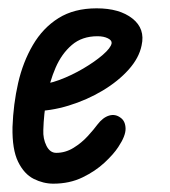

<svg xmlns="http://www.w3.org/2000/svg" viewBox="-20 -436 408 461"><path d="M108 5Q84 5 61 -6.5Q38 -18 23.5 -47.5Q9 -77 10 -131Q12 -186 23.5 -236.5Q35 -287 59 -328Q83 -369 120.5 -392.5Q158 -416 212 -416Q267 -416 298 -391.5Q329 -367 320 -327Q314 -297 289 -269Q264 -241 226.5 -218.5Q189 -196 145 -182.5Q101 -169 58 -169L68 -233Q93 -233 122.5 -244Q152 -255 180 -271.5Q208 -288 227 -304.5Q246 -321 248 -332Q249 -339 239 -344Q229 -349 214 -349Q177 -349 152.5 -328Q128 -307 113.5 -273.5Q99 -240 92 -200.5Q85 -161 84 -124Q83 -103 91.5 -86Q100 -69 115 -69Q137 -69 156.5 -81Q176 -93 191 -109.5Q206 -126 214 -137Q227 -154 242 -158.5Q257 -163 270 -153Q281 -145 281.5 -127.5Q282 -110 264 -83Q253 -66 231 -45.5Q209 -25 178 -10Q147 5 108 5Z"/></svg>

Font: Edu NSW ACT Foundation Medium
Style: Regular
Weight: 500
Version: Version 1.003